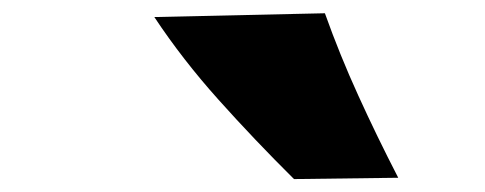

<svg xmlns="http://www.w3.org/2000/svg" viewBox="-20 -927 742 294"><path d="M430.2 -652.8Q369.6 -712.9 314.7 -774.2Q259.8 -835.4 216.3 -900.9L477.5 -906.7Q500.5 -842.3 528.6 -780.8Q556.6 -719.2 589.8 -654.8Z"/></svg>

Font: Pinar-DS1-FD Black
Style: Regular
Weight: 900
Designer: Amin Abedi
Version: Version 2.000